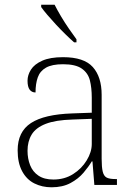

<svg xmlns="http://www.w3.org/2000/svg" viewBox="-20 -786 567 816"><path d="M199 10Q159 10 126 -6.5Q93 -23 74 -58.5Q55 -94 55 -147Q55 -226 111.5 -263Q168 -300 287 -304L370 -307V-371Q370 -413 362 -444.5Q354 -476 327.5 -494.5Q301 -513 248 -513Q201 -513 175.5 -498.5Q150 -484 140.5 -457Q131 -430 131 -393Q115 -393 106 -405Q97 -417 97 -443Q97 -467 111.5 -490Q126 -513 159.5 -528Q193 -543 248 -543Q337 -543 374.5 -501Q412 -459 412 -383V-111Q412 -76 416.5 -57Q421 -38 433 -31.5Q445 -25 471 -25H477V0H381L373 -100H370Q357 -78 335 -52Q313 -26 279.5 -8Q246 10 199 10ZM207 -23Q254 -23 290.5 -46Q327 -69 348.5 -104.5Q370 -140 370 -174V-281L289 -278Q216 -276 174 -259.5Q132 -243 114.5 -214Q97 -185 97 -145Q97 -112 108 -84Q119 -56 143.5 -39.5Q168 -23 207 -23ZM295 -606Q279 -620 259 -639.5Q239 -659 218.5 -681Q198 -703 181 -723Q164 -743 155 -756V-766H212Q223 -744 239 -717Q255 -690 273 -664Q291 -638 305 -619V-606Z"/></svg>

Font: Noto Serif Kannada ExtraLight
Style: Regular
Weight: 250
Version: Version 2.003